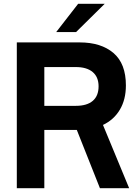

<svg xmlns="http://www.w3.org/2000/svg" viewBox="-20 -985 729 1005"><path d="M656 0H503L382 -305H212V0H68V-763H397Q509 -763 574 -707.5Q639 -652 639 -538Q639 -464 607.5 -411Q576 -358 519 -331ZM212 -634V-431H377Q435 -431 465.5 -457Q496 -483 496 -533Q496 -582 465 -608Q434 -634 377 -634ZM378 -817H274L389 -965H528Z"/></svg>

Font: Open Sauce One
Style: Bold
Weight: 700
Designer: Alfredo Marco Pradil
Foundry: Creative Sauce Fz LLC
Version: Version 1.477